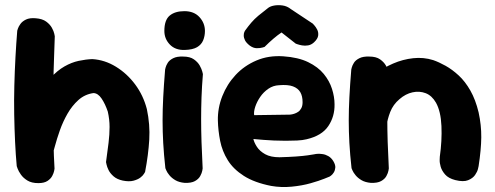

<svg xmlns="http://www.w3.org/2000/svg" viewBox="-20 -722 1953 757"><path d="M464 -10Q441 -15 427.5 -27Q414 -39 408 -51.5Q402 -64 400 -73.5Q398 -83 398 -83Q404 -126 408 -159Q412 -192 412 -221.5Q412 -251 405 -282Q395 -312 380.5 -333.5Q366 -355 348 -355Q314 -350 289 -327.5Q264 -305 246 -273.5Q228 -242 216 -208Q204 -174 196 -144Q188 -114 182 -94Q174 -76 166.5 -77.5Q159 -79 153.5 -94Q148 -109 143.5 -130Q139 -151 136.5 -172Q134 -193 133.5 -207.5Q133 -222 133 -223L92 -274L131 -340Q153 -386 179.5 -415Q206 -444 234 -460Q262 -476 290 -482Q318 -488 344 -489Q393 -486 437 -459Q481 -432 513 -389Q545 -346 559 -292Q572 -231 568.5 -171.5Q565 -112 552 -44Q552 -44 547.5 -36.5Q543 -29 533 -21.5Q523 -14 506 -9.5Q489 -5 464 -10ZM131 0Q105 0 88.5 -10Q72 -20 62.5 -33.5Q53 -47 49.5 -57Q46 -67 46 -67Q42 -110 39.5 -162Q37 -214 36 -270.5Q35 -327 36.5 -384.5Q38 -442 41 -497Q44 -552 48 -601Q48 -601 50.5 -609Q53 -617 60.5 -627.5Q68 -638 82.5 -645Q97 -652 121 -650Q147 -648 162 -637Q177 -626 184.5 -612.5Q192 -599 194 -589Q196 -579 196 -579Q195 -541 193 -491.5Q191 -442 190.5 -387Q190 -332 190 -274.5Q190 -217 191 -161.5Q192 -106 195 -57Q195 -57 193.5 -48.5Q192 -40 186 -28.5Q180 -17 167 -8.5Q154 0 131 0Z M708 -1Q686 -3 671.5 -11.5Q657 -20 648 -31Q639 -42 635.5 -50.5Q632 -59 632 -59Q626 -113 623.5 -158.5Q621 -204 621 -247Q621 -290 623.5 -338.5Q626 -387 631 -448Q631 -448 633 -456Q635 -464 641.5 -474.5Q648 -485 663 -492.5Q678 -500 702 -499Q729 -499 744.5 -488Q760 -477 767.5 -463.5Q775 -450 777.5 -440Q780 -430 780 -430Q776 -381 774.5 -338Q773 -295 773 -252.5Q773 -210 774.5 -162.5Q776 -115 779 -58Q779 -58 777.5 -49Q776 -40 769.5 -28Q763 -16 748.5 -8Q734 0 708 -1ZM708 -525Q671 -524 649.5 -546.5Q628 -569 628 -600Q628 -643 649 -660.5Q670 -678 707 -678Q745 -678 766.5 -654.5Q788 -631 788 -600Q788 -580 781 -563Q774 -546 757 -536Q740 -526 708 -525Z M1049 11Q983 -2 941.5 -28.5Q900 -55 878 -90.5Q856 -126 848 -166.5Q840 -207 839 -247Q838 -296 856.5 -343Q875 -390 909 -426.5Q943 -463 991 -483.5Q1039 -504 1097 -500Q1156 -496 1195 -477Q1234 -458 1256.5 -430.5Q1279 -403 1289 -371.5Q1299 -340 1299 -311Q1300 -263 1274.5 -225Q1249 -187 1189 -173Q1173 -169 1151.5 -168Q1130 -167 1106.5 -167Q1083 -167 1060 -168Q1037 -169 1019 -170.5Q1001 -172 990 -173Q979 -174 979 -174Q982 -160 993 -143Q1004 -126 1025.5 -114Q1047 -102 1082 -102Q1120 -103 1147.5 -105Q1175 -107 1192.5 -109.5Q1210 -112 1218 -113.5Q1226 -115 1226 -115Q1226 -115 1233 -115.5Q1240 -116 1251.5 -114.5Q1263 -113 1274.5 -106.5Q1286 -100 1294 -87Q1303 -72 1302 -61Q1301 -50 1296 -42Q1291 -34 1285.5 -30Q1280 -26 1280 -26Q1280 -26 1259 -17.5Q1238 -9 1204.5 0.5Q1171 10 1130 14Q1089 18 1049 11ZM982 -268 1122 -270Q1122 -270 1127 -270.5Q1132 -271 1140 -273.5Q1148 -276 1155.5 -281Q1163 -286 1168 -295.5Q1173 -305 1173 -319Q1173 -343 1164 -358.5Q1155 -374 1135 -381.5Q1115 -389 1080 -386Q1057 -385 1038 -372Q1019 -359 1006 -340Q993 -321 986.5 -301.5Q980 -282 982 -268ZM965 -542Q951 -553 946 -563Q941 -573 941 -582Q941 -591 943.5 -596Q946 -601 946 -601Q959 -619 971 -633Q983 -647 998.5 -660Q1014 -673 1035 -689Q1044 -697 1060 -700Q1076 -703 1094 -700.5Q1112 -698 1127 -686L1213 -629Q1213 -629 1219 -622.5Q1225 -616 1230.5 -605.5Q1236 -595 1234.5 -582Q1233 -569 1218 -555Q1207 -545 1194.5 -543Q1182 -541 1171 -543Q1160 -545 1153 -547.5Q1146 -550 1146 -550L1090 -594Q1075 -584 1058 -569.5Q1041 -555 1023 -537Q1023 -537 1014.5 -534.5Q1006 -532 992.5 -532Q979 -532 965 -542Z M1775 -12Q1748 -19 1735 -34Q1722 -49 1717.5 -64.5Q1713 -80 1713.5 -92Q1714 -104 1714 -104Q1723 -167 1720.5 -225Q1718 -283 1699 -317Q1683 -345 1658.5 -354.5Q1634 -364 1606.5 -358Q1579 -352 1555 -331Q1530 -310 1518.5 -280.5Q1507 -251 1503.5 -221Q1500 -191 1499 -168Q1499 -143 1498.5 -126.5Q1498 -110 1498.5 -98.5Q1499 -87 1499 -75Q1499 -75 1498.5 -68Q1498 -61 1494 -52Q1490 -43 1479 -35.5Q1468 -28 1446 -26Q1428 -25 1413.5 -35Q1399 -45 1391 -55Q1383 -65 1383 -65Q1373 -80 1371.5 -94Q1370 -108 1371 -128Q1372 -148 1369 -180Q1365 -218 1364.5 -245.5Q1364 -273 1367.5 -294.5Q1371 -316 1380 -336.5Q1389 -357 1405 -380Q1427 -407 1459.5 -431Q1492 -455 1530 -471.5Q1568 -488 1609 -492.5Q1650 -497 1688 -485Q1711 -477 1737 -462.5Q1763 -448 1788.5 -424.5Q1814 -401 1834.5 -365Q1855 -329 1867 -279Q1878 -229 1877.5 -180.5Q1877 -132 1867 -67Q1867 -67 1864.5 -56Q1862 -45 1853 -32Q1844 -19 1825.5 -11.5Q1807 -4 1775 -12ZM1442 -1Q1420 -3 1405.5 -11.5Q1391 -20 1382 -31Q1373 -42 1369.5 -50.5Q1366 -59 1366 -59Q1360 -113 1357.5 -158.5Q1355 -204 1355 -247Q1355 -290 1357.5 -338.5Q1360 -387 1365 -448Q1365 -448 1367 -456Q1369 -464 1375.5 -474.5Q1382 -485 1397 -492.5Q1412 -500 1436 -499Q1463 -499 1478.5 -488Q1494 -477 1501.5 -463.5Q1509 -450 1511.5 -440Q1514 -430 1514 -430Q1510 -381 1508.5 -338Q1507 -295 1507 -252.5Q1507 -210 1508.5 -162.5Q1510 -115 1513 -58Q1513 -58 1511.5 -49Q1510 -40 1503.5 -28Q1497 -16 1482.5 -8Q1468 0 1442 -1Z"/></svg>

Font: Sour Gummy
Style: Bold
Weight: 700
Designer: Stefie Justprince
Foundry: Eifetstype
Version: Version 1.000